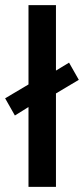

<svg xmlns="http://www.w3.org/2000/svg" viewBox="-29 -728 327 748"><path d="M278 -417 240 -484 189 -453V-708H82V-399L-9 -345L29 -278L82 -311V0H189V-364Z"/></svg>

Font: Cambridge Sans Medium
Style: Regular
Weight: 500
Version: Version 2.020;PS 002.020;hotconv 1.0.88;makeotf.lib2.5.64775